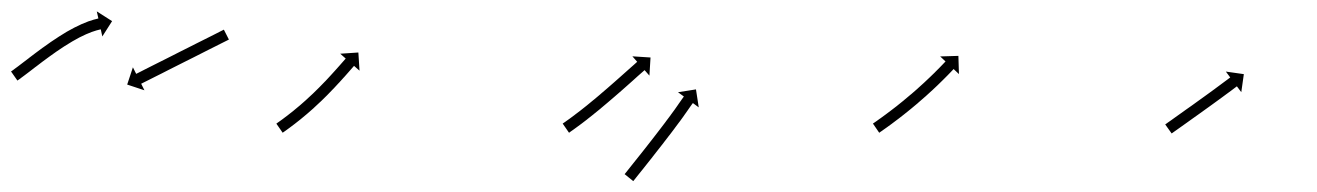

<svg xmlns="http://www.w3.org/2000/svg" viewBox="-32 -317 2373 346"><path d="M-10.6 -189.3C-11.1 -188.9 -11.6 -188.5 -12.1 -188.2L-0.6 -171.8C0 -172.2 0.5 -172.6 1 -173L1 -173L1.1 -173C2.6 -174.1 4.1 -175.1 5.6 -176.2L5.6 -176.3L5.6 -176.3C7.9 -178 10.2 -179.7 12.6 -181.5L12.6 -181.5L12.6 -181.5C15.6 -183.7 18.6 -186 21.6 -188.3L21.6 -188.3L21.6 -188.3C25.1 -191 28.7 -193.7 32.2 -196.5L32.2 -196.5L32.2 -196.4C36.2 -199.5 40.2 -202.5 44.1 -205.5L44.1 -205.5L44.1 -205.5C48.4 -208.7 52.7 -211.9 57 -215C57 -215 57 -215 57 -215C57 -215 57 -215 57 -215C61.5 -218.2 66 -221.4 70.5 -224.6C70.5 -224.6 70.5 -224.6 70.5 -224.6C70.5 -224.6 70.4 -224.5 70.4 -224.5C75 -227.7 79.6 -230.8 84.3 -233.8C84.3 -233.8 84.3 -233.8 84.2 -233.8C84.2 -233.7 84.2 -233.7 84.2 -233.7C88.7 -236.6 93.3 -239.4 98 -242.2C98 -242.2 97.9 -242.2 97.9 -242.2C97.9 -242.1 97.8 -242.1 97.8 -242.1C102.2 -244.6 106.6 -247.1 111.1 -249.5C111.1 -249.5 111.1 -249.4 111 -249.4C111 -249.4 110.9 -249.4 110.9 -249.4C115 -251.4 119.1 -253.4 123.2 -255.3C123.2 -255.3 123.2 -255.3 123.1 -255.3C123.1 -255.2 123 -255.2 123 -255.2C126.6 -256.7 130.2 -258.2 133.8 -259.6C133.8 -259.6 133.8 -259.5 133.7 -259.5C133.6 -259.5 133.6 -259.5 133.6 -259.5C136.4 -260.5 139.3 -261.4 142.2 -262.3C142.2 -262.3 142.1 -262.3 142.1 -262.2C142 -262.2 142 -262.2 142 -262.2C143.8 -262.7 145.7 -263.2 147.6 -263.7C147.6 -263.7 147.6 -263.7 147.5 -263.7C147.5 -263.7 147.5 -263.7 147.5 -263.7C148.2 -263.8 148.9 -264 149.6 -264.1L152.4 -251.3L170 -278.9L142.4 -296.5L145.3 -283.7C144.5 -283.5 143.8 -283.3 143 -283.2C143 -283.2 143 -283.2 143 -283.2C142.9 -283.2 142.9 -283.1 142.9 -283.1C140.8 -282.6 138.7 -282.1 136.6 -281.5C136.6 -281.5 136.5 -281.5 136.5 -281.5C136.5 -281.4 136.4 -281.4 136.4 -281.4C133.2 -280.5 130.1 -279.4 127 -278.4C127 -278.4 126.9 -278.3 126.9 -278.3C126.8 -278.3 126.8 -278.3 126.8 -278.3C122.9 -276.8 119 -275.2 115.2 -273.6C115.2 -273.6 115.1 -273.6 115.1 -273.5C115 -273.5 115 -273.5 115 -273.5C110.6 -271.5 106.2 -269.4 101.9 -267.2C101.9 -267.2 101.9 -267.2 101.8 -267.2C101.8 -267.2 101.7 -267.1 101.7 -267.1C97.1 -264.7 92.4 -262.1 87.8 -259.5C87.8 -259.5 87.8 -259.4 87.8 -259.4C87.7 -259.4 87.7 -259.4 87.7 -259.4C82.9 -256.5 78.2 -253.6 73.5 -250.6C73.5 -250.6 73.4 -250.6 73.4 -250.6C73.4 -250.6 73.4 -250.5 73.4 -250.5C68.6 -247.4 63.9 -244.3 59.2 -241.1C59.2 -241.1 59.1 -241 59.1 -241C59.1 -241 59.1 -241 59.1 -241C54.5 -237.8 49.9 -234.5 45.3 -231.2C45.3 -231.2 45.3 -231.2 45.2 -231.2C45.2 -231.2 45.2 -231.2 45.2 -231.2C40.8 -228 36.5 -224.7 32.1 -221.5L32.1 -221.5L32.1 -221.5C28.1 -218.4 24.1 -215.4 20.1 -212.4L20.1 -212.3L20.1 -212.3C16.5 -209.6 13 -206.9 9.4 -204.2L9.4 -204.2L9.4 -204.2C6.5 -201.9 3.5 -199.7 0.5 -197.4L0.5 -197.4L0.5 -197.4C-1.7 -195.7 -4 -194 -6.3 -192.4L-6.3 -192.4L-6.2 -192.4C-7.7 -191.3 -9.1 -190.3 -10.6 -189.2L-10.6 -189.2ZM378.7 -244.8C379.3 -245.1 379.9 -245.4 380.5 -245.7L371.4 -263.6C370.9 -263.3 370.3 -263 369.7 -262.7C368 -261.9 366.3 -261 364.7 -260.2C362.1 -258.9 359.5 -257.5 356.9 -256.2C353.5 -254.5 350.1 -252.8 346.8 -251.1C342.8 -249.1 338.8 -247.1 334.8 -245.1C330.3 -242.9 325.9 -240.6 321.4 -238.4C316.7 -236 311.9 -233.6 307.2 -231.2C302.2 -228.7 297.3 -226.2 292.4 -223.8C287.5 -221.3 282.6 -218.8 277.7 -216.3C272.9 -213.9 268.2 -211.5 263.4 -209.1C259 -206.9 254.5 -204.6 250 -202.4C246.1 -200.4 242.1 -198.4 238.1 -196.4C234.7 -194.7 231.3 -193 228 -191.3C225.4 -190 222.8 -188.7 220.2 -187.3C218.5 -186.5 216.8 -185.7 215.2 -184.8C214.6 -184.5 214 -184.2 213.4 -183.9L207.5 -195.7L197.2 -164.6L228.3 -154.3L222.4 -166.1C223 -166.4 223.6 -166.7 224.2 -167C225.8 -167.8 227.5 -168.6 229.2 -169.5C231.8 -170.8 234.4 -172.1 237 -173.4C240.3 -175.1 243.7 -176.8 247.1 -178.5C251.1 -180.5 255.1 -182.5 259.1 -184.5C263.5 -186.8 268 -189 272.4 -191.3C277.2 -193.7 281.9 -196.1 286.7 -198.5C291.6 -200.9 296.5 -203.4 301.4 -205.9C306.3 -208.4 311.2 -210.8 316.2 -213.3C320.9 -215.7 325.7 -218.1 330.4 -220.5C334.9 -222.8 339.3 -225 343.8 -227.3C347.8 -229.3 351.8 -231.3 355.8 -233.3C359.1 -235 362.5 -236.7 365.9 -238.4C368.5 -239.7 371.1 -241 373.7 -242.3C375.3 -243.1 377 -244 378.7 -244.8Z M467.6 -95.3C467 -95 466.5 -94.6 466 -94.2L477.4 -77.8C478 -78.2 478.5 -78.6 479 -79L479.1 -79L479.1 -79C480.6 -80 482.1 -81.1 483.6 -82.2L483.6 -82.2L483.6 -82.2C486 -83.9 488.3 -85.6 490.6 -87.3C490.6 -87.3 490.7 -87.3 490.7 -87.3C490.7 -87.4 490.7 -87.4 490.7 -87.4C493.7 -89.6 496.7 -91.9 499.6 -94.1C499.6 -94.1 499.7 -94.2 499.7 -94.2C499.7 -94.2 499.7 -94.2 499.7 -94.2C503.2 -96.9 506.7 -99.7 510.1 -102.4C510.1 -102.4 510.1 -102.5 510.2 -102.5C510.2 -102.5 510.2 -102.5 510.2 -102.5C514 -105.6 517.8 -108.8 521.6 -112C521.6 -112 521.6 -112 521.6 -112C521.6 -112 521.7 -112.1 521.7 -112.1C525.7 -115.5 529.6 -119 533.6 -122.5C533.6 -122.5 533.6 -122.6 533.6 -122.6C533.6 -122.6 533.6 -122.6 533.6 -122.6C537.7 -126.3 541.7 -130 545.6 -133.8C545.6 -133.8 545.7 -133.8 545.7 -133.8C545.7 -133.8 545.7 -133.8 545.7 -133.8C549.6 -137.6 553.5 -141.4 557.4 -145.3C557.4 -145.3 557.4 -145.3 557.4 -145.3C557.5 -145.3 557.5 -145.4 557.5 -145.4C561.2 -149.1 564.9 -152.9 568.5 -156.8C568.5 -156.8 568.6 -156.8 568.6 -156.8C568.6 -156.8 568.6 -156.8 568.6 -156.8C572 -160.4 575.4 -164 578.7 -167.7L578.8 -167.7L578.8 -167.7C581.8 -171 584.8 -174.3 587.7 -177.6L587.7 -177.6L587.8 -177.6C590.3 -180.4 592.8 -183.2 595.3 -186.1L595.3 -186.1L595.3 -186.1C597.2 -188.3 599.1 -190.4 601 -192.6C602.3 -194 603.5 -195.4 604.7 -196.8C605.2 -197.3 605.6 -197.8 606 -198.3L615.9 -189.6L613.8 -222.4L581.1 -220.2L591 -211.5C590.6 -211 590.1 -210.5 589.7 -210C588.5 -208.6 587.2 -207.2 586 -205.8C584.1 -203.6 582.2 -201.5 580.3 -199.3L580.3 -199.3L580.3 -199.3C577.8 -196.5 575.3 -193.7 572.8 -190.9L572.8 -191L572.9 -191C569.9 -187.7 567 -184.4 564 -181.2L564 -181.2L564 -181.2C560.7 -177.7 557.4 -174.1 554.1 -170.5C554.1 -170.5 554.1 -170.6 554.1 -170.6C554.1 -170.6 554.1 -170.6 554.1 -170.6C550.5 -166.8 546.9 -163.1 543.2 -159.4C543.2 -159.4 543.2 -159.4 543.3 -159.4C543.3 -159.5 543.3 -159.5 543.3 -159.5C539.5 -155.7 535.7 -151.9 531.8 -148.2C531.8 -148.2 531.8 -148.2 531.9 -148.3C531.9 -148.3 531.9 -148.3 531.9 -148.3C528 -144.6 524.1 -141 520.1 -137.4C520.1 -137.4 520.2 -137.4 520.2 -137.4C520.2 -137.4 520.2 -137.4 520.2 -137.4C516.4 -134 512.5 -130.6 508.6 -127.2C508.6 -127.2 508.6 -127.2 508.6 -127.2C508.6 -127.2 508.6 -127.2 508.6 -127.2C505 -124.1 501.3 -121 497.5 -118C497.5 -118 497.5 -118 497.6 -118C497.6 -118 497.6 -118 497.6 -118C494.2 -115.3 490.8 -112.6 487.4 -110C487.4 -110 487.4 -110 487.4 -110C487.5 -110 487.5 -110 487.5 -110C484.6 -107.8 481.7 -105.6 478.7 -103.4C478.7 -103.4 478.7 -103.4 478.8 -103.4C478.8 -103.4 478.8 -103.4 478.8 -103.4C476.5 -101.8 474.2 -100.1 471.9 -98.4L472 -98.5L472 -98.5C470.5 -97.4 469 -96.4 467.5 -95.3L467.6 -95.3Z M983.6 -95.4C983.1 -95 982.6 -94.6 982 -94.3L993.4 -77.8C994 -78.2 994.5 -78.6 995.1 -78.9L995.1 -79L995.1 -79C996.6 -80 998.1 -81.1 999.6 -82.2L999.6 -82.2L999.7 -82.2C1002 -83.9 1004.4 -85.6 1006.7 -87.3L1006.7 -87.3L1006.7 -87.3C1009.8 -89.5 1012.8 -91.8 1015.8 -94C1015.8 -94 1015.8 -94 1015.8 -94C1015.8 -94 1015.8 -94 1015.8 -94C1019.4 -96.7 1022.9 -99.4 1026.4 -102.1C1026.4 -102.1 1026.4 -102.2 1026.4 -102.2C1026.4 -102.2 1026.4 -102.2 1026.4 -102.2C1030.3 -105.2 1034.2 -108.3 1038.1 -111.4L1038.1 -111.4L1038.1 -111.5C1042.3 -114.8 1046.4 -118.2 1050.5 -121.5L1050.5 -121.6L1050.5 -121.6C1054.7 -125.1 1058.9 -128.6 1063.1 -132.2L1063.1 -132.2L1063.1 -132.2C1067.3 -135.7 1071.5 -139.3 1075.6 -142.9L1075.6 -142.9L1075.6 -142.9C1079.6 -146.4 1083.7 -149.9 1087.7 -153.4L1087.7 -153.4L1087.7 -153.4C1091.4 -156.7 1095.1 -160 1098.9 -163.3C1102.2 -166.3 1105.5 -169.3 1108.9 -172.2C1111.7 -174.7 1114.5 -177.2 1117.3 -179.8C1119.5 -181.7 1121.7 -183.6 1123.9 -185.6C1125.3 -186.8 1126.7 -188 1128.1 -189.3C1128.6 -189.7 1129.1 -190.2 1129.6 -190.6L1138.3 -180.7L1140.3 -213.4L1107.6 -215.5L1116.3 -205.6C1115.8 -205.1 1115.3 -204.7 1114.8 -204.3C1113.4 -203 1112 -201.8 1110.6 -200.5C1108.4 -198.6 1106.2 -196.6 1104 -194.7C1101.2 -192.2 1098.4 -189.7 1095.6 -187.2C1092.2 -184.2 1088.9 -181.2 1085.6 -178.3C1081.9 -175 1078.2 -171.7 1074.4 -168.4L1074.5 -168.4L1074.5 -168.5C1070.5 -165 1066.5 -161.5 1062.5 -158L1062.5 -158L1062.5 -158C1058.4 -154.5 1054.3 -150.9 1050.1 -147.4L1050.2 -147.4L1050.2 -147.4C1046 -143.9 1041.9 -140.4 1037.7 -136.9L1037.7 -136.9L1037.7 -137C1033.7 -133.6 1029.6 -130.3 1025.6 -127L1025.6 -127L1025.6 -127C1021.8 -124 1017.9 -120.9 1014.1 -117.9C1014.1 -117.9 1014.1 -117.9 1014.1 -117.9C1014.1 -117.9 1014.1 -117.9 1014.1 -117.9C1010.7 -115.3 1007.2 -112.6 1003.7 -110C1003.7 -110 1003.7 -110 1003.8 -110C1003.8 -110 1003.8 -110 1003.8 -110C1000.8 -107.8 997.9 -105.6 994.9 -103.4L994.9 -103.4L994.9 -103.4C992.7 -101.8 990.4 -100.1 988 -98.5L988.1 -98.5L988.1 -98.5C986.6 -97.4 985.1 -96.4 983.6 -95.4L983.6 -95.4ZM1094.9 -4.7C1094.5 -4.2 1094.1 -3.7 1093.6 -3.2L1109.2 9.4C1109.6 8.9 1110.1 8.3 1110.5 7.8C1111.6 6.4 1112.8 4.9 1114 3.4C1115.8 1.2 1117.6 -1.1 1119.4 -3.4C1121.8 -6.3 1124.1 -9.3 1126.5 -12.2C1129.3 -15.7 1132 -19.2 1134.8 -22.7C1137.9 -26.6 1141 -30.5 1144.1 -34.4L1144.1 -34.4L1144.1 -34.5C1147.4 -38.6 1150.7 -42.8 1153.9 -47L1153.9 -47L1153.9 -47C1157.3 -51.4 1160.7 -55.7 1164.1 -60L1164.1 -60.1L1164.1 -60.1C1167.4 -64.4 1170.8 -68.8 1174.1 -73.1L1174.1 -73.1L1174.2 -73.1C1177.4 -77.4 1180.6 -81.6 1183.8 -85.8L1183.8 -85.8L1183.8 -85.9C1186.8 -89.8 1189.8 -93.8 1192.7 -97.8L1192.8 -97.8L1192.8 -97.8C1195.4 -101.4 1198 -105 1200.6 -108.6C1200.6 -108.6 1200.6 -108.6 1200.6 -108.6C1200.6 -108.7 1200.6 -108.7 1200.6 -108.7C1202.8 -111.7 1205 -114.8 1207.1 -117.9L1207.1 -117.9L1207.1 -117.9C1208.8 -120.3 1210.4 -122.7 1212.1 -125.1L1212.1 -125.1L1212.1 -125.1C1213.2 -126.6 1214.3 -128.1 1215.4 -129.7L1215.4 -129.6L1215.4 -129.6C1215.8 -130.2 1216.2 -130.7 1216.6 -131.3L1227.2 -123.5L1222.2 -155.9L1189.8 -150.8L1200.4 -143.1C1200 -142.5 1199.6 -142 1199.2 -141.4L1199.2 -141.4L1199.2 -141.4C1198.1 -139.8 1196.9 -138.3 1195.8 -136.7L1195.8 -136.7L1195.8 -136.6C1194.1 -134.2 1192.3 -131.7 1190.6 -129.3L1190.6 -129.3L1190.6 -129.2C1188.5 -126.2 1186.4 -123.2 1184.3 -120.2C1184.3 -120.2 1184.3 -120.3 1184.3 -120.3C1184.4 -120.3 1184.4 -120.3 1184.4 -120.3C1181.8 -116.7 1179.2 -113.2 1176.6 -109.7L1176.7 -109.7L1176.7 -109.7C1173.7 -105.8 1170.8 -101.8 1167.8 -97.9L1167.8 -97.9L1167.9 -97.9C1164.7 -93.7 1161.5 -89.5 1158.3 -85.3L1158.3 -85.3L1158.3 -85.3C1154.9 -80.9 1151.6 -76.6 1148.3 -72.3L1148.3 -72.3L1148.3 -72.3C1144.9 -68 1141.5 -63.7 1138.2 -59.3L1138.2 -59.3L1138.2 -59.3C1134.9 -55.2 1131.6 -51 1128.4 -46.8L1128.4 -46.8L1128.4 -46.8C1125.3 -42.9 1122.2 -39 1119.1 -35.1C1116.4 -31.6 1113.6 -28.2 1110.8 -24.7C1108.5 -21.7 1106.2 -18.8 1103.8 -15.9C1102 -13.6 1100.2 -11.3 1098.4 -9.1C1097.2 -7.6 1096 -6.2 1094.9 -4.7Z M1542.7 -95.4C1542.2 -95 1541.6 -94.7 1541.1 -94.3L1552.4 -77.8C1553 -78.2 1553.5 -78.6 1554.1 -78.9L1554.1 -79L1554.1 -79C1555.6 -80 1557.1 -81.1 1558.7 -82.1L1558.7 -82.2L1558.7 -82.2C1561.1 -83.8 1563.4 -85.5 1565.8 -87.2L1565.8 -87.2L1565.8 -87.2C1568.8 -89.4 1571.9 -91.6 1574.9 -93.8L1574.9 -93.9L1575 -93.9C1578.5 -96.5 1582.1 -99.2 1585.6 -101.9C1585.6 -101.9 1585.6 -101.9 1585.6 -101.9C1585.6 -101.9 1585.7 -101.9 1585.7 -101.9C1589.6 -104.9 1593.5 -108 1597.4 -111C1597.4 -111 1597.4 -111 1597.4 -111C1597.4 -111 1597.5 -111.1 1597.5 -111.1C1601.6 -114.4 1605.7 -117.7 1609.8 -121C1609.8 -121 1609.9 -121 1609.9 -121.1C1609.9 -121.1 1609.9 -121.1 1609.9 -121.1C1614.1 -124.6 1618.3 -128.1 1622.5 -131.6C1622.5 -131.6 1622.5 -131.6 1622.5 -131.6C1622.5 -131.7 1622.5 -131.7 1622.5 -131.7C1626.7 -135.2 1630.8 -138.8 1634.9 -142.5C1634.9 -142.5 1634.9 -142.5 1634.9 -142.5C1634.9 -142.5 1635 -142.5 1635 -142.5C1638.9 -146 1642.8 -149.6 1646.7 -153.2C1646.7 -153.2 1646.8 -153.2 1646.8 -153.2C1646.8 -153.2 1646.8 -153.2 1646.8 -153.2C1650.4 -156.6 1654 -160 1657.6 -163.4C1657.6 -163.4 1657.6 -163.4 1657.6 -163.4C1657.6 -163.4 1657.7 -163.5 1657.7 -163.5C1660.9 -166.5 1664 -169.6 1667.2 -172.8L1667.2 -172.8L1667.2 -172.8C1669.9 -175.4 1672.5 -178.1 1675.2 -180.8L1675.2 -180.8L1675.2 -180.8C1677.2 -182.9 1679.2 -185 1681.2 -187L1681.3 -187.1L1681.3 -187.1C1682.6 -188.4 1683.8 -189.8 1685.1 -191.1L1685.1 -191.1L1685.1 -191.1C1685.6 -191.6 1686 -192.1 1686.5 -192.6L1696.1 -183.5L1695.1 -216.3L1662.3 -215.3L1671.9 -206.3C1671.5 -205.8 1671 -205.3 1670.6 -204.8L1670.6 -204.8L1670.6 -204.9C1669.3 -203.5 1668.1 -202.2 1666.8 -200.9L1666.8 -200.9L1666.8 -200.9C1664.9 -198.9 1662.9 -196.8 1660.9 -194.8L1660.9 -194.8L1660.9 -194.8C1658.3 -192.2 1655.7 -189.6 1653.1 -187L1653.1 -187L1653.2 -187C1650 -183.9 1646.9 -180.9 1643.8 -177.9C1643.8 -177.9 1643.8 -177.9 1643.8 -177.9C1643.8 -177.9 1643.8 -177.9 1643.8 -177.9C1640.3 -174.5 1636.7 -171.2 1633.2 -167.9C1633.2 -167.9 1633.2 -167.9 1633.2 -167.9C1633.2 -167.9 1633.2 -167.9 1633.2 -167.9C1629.4 -164.4 1625.5 -160.9 1621.6 -157.4C1621.6 -157.4 1621.6 -157.4 1621.6 -157.4C1621.7 -157.4 1621.7 -157.4 1621.7 -157.4C1617.6 -153.9 1613.6 -150.3 1609.5 -146.8C1609.5 -146.8 1609.5 -146.8 1609.5 -146.8C1609.5 -146.9 1609.5 -146.9 1609.5 -146.9C1605.4 -143.4 1601.3 -139.9 1597.1 -136.5C1597.1 -136.5 1597.2 -136.5 1597.2 -136.5C1597.2 -136.5 1597.2 -136.5 1597.2 -136.5C1593.2 -133.2 1589.1 -130 1585 -126.7C1585 -126.7 1585 -126.7 1585 -126.7C1585 -126.7 1585.1 -126.7 1585.1 -126.7C1581.2 -123.7 1577.4 -120.7 1573.5 -117.8C1573.5 -117.8 1573.5 -117.8 1573.5 -117.8C1573.5 -117.8 1573.5 -117.8 1573.5 -117.8C1570 -115.2 1566.6 -112.5 1563 -109.9L1563.1 -109.9L1563.1 -110C1560.1 -107.8 1557.1 -105.6 1554.1 -103.4L1554.1 -103.5L1554.1 -103.5C1551.8 -101.8 1549.5 -100.2 1547.2 -98.5L1547.2 -98.5L1547.2 -98.5C1545.7 -97.5 1544.2 -96.4 1542.7 -95.4L1542.7 -95.4Z M2069.2 -93.7C2068.7 -93.4 2068.3 -93.1 2067.8 -92.8L2079.4 -76.5C2079.9 -76.8 2080.3 -77.1 2080.7 -77.4C2082 -78.3 2083.3 -79.2 2084.5 -80.1C2086.4 -81.5 2088.4 -82.9 2090.3 -84.2C2092.9 -86 2095.4 -87.8 2097.9 -89.6C2100.9 -91.7 2103.9 -93.8 2106.9 -96C2110.2 -98.3 2113.5 -100.7 2116.8 -103.1C2120.4 -105.6 2124 -108.1 2127.5 -110.7C2131.2 -113.3 2134.8 -115.9 2138.5 -118.6C2142.2 -121.2 2145.8 -123.8 2149.5 -126.5L2149.5 -126.5L2149.5 -126.5C2153 -129 2156.6 -131.6 2160.1 -134.2L2160.1 -134.2L2160.1 -134.2C2163.4 -136.6 2166.7 -139 2170 -141.4L2170 -141.4L2170 -141.4C2172.9 -143.6 2175.9 -145.7 2178.8 -147.9L2178.8 -147.9L2178.8 -147.9C2181.3 -149.8 2183.8 -151.6 2186.3 -153.4C2188.2 -154.9 2190.1 -156.3 2192 -157.7C2193.2 -158.6 2194.5 -159.6 2195.7 -160.5C2196.1 -160.8 2196.6 -161.1 2197 -161.4L2204.9 -150.9L2209.5 -183.4L2177.1 -188L2185 -177.4C2184.6 -177.1 2184.1 -176.8 2183.7 -176.5C2182.5 -175.6 2181.3 -174.6 2180 -173.7C2178.1 -172.3 2176.2 -170.9 2174.3 -169.5C2171.9 -167.7 2169.4 -165.8 2166.9 -164L2166.9 -164L2166.9 -164C2164 -161.8 2161.1 -159.7 2158.1 -157.5L2158.1 -157.5L2158.2 -157.5C2154.9 -155.1 2151.6 -152.7 2148.3 -150.3L2148.3 -150.3L2148.3 -150.3C2144.8 -147.8 2141.3 -145.2 2137.8 -142.7L2137.8 -142.7L2137.8 -142.7C2134.1 -140.1 2130.5 -137.4 2126.8 -134.8C2123.2 -132.2 2119.5 -129.6 2115.9 -126.9C2112.3 -124.4 2108.8 -121.9 2105.2 -119.4C2101.9 -117 2098.6 -114.6 2095.3 -112.3C2092.3 -110.1 2089.3 -108 2086.3 -105.9C2083.8 -104.1 2081.3 -102.3 2078.8 -100.5C2076.8 -99.2 2074.9 -97.8 2072.9 -96.4C2071.7 -95.5 2070.4 -94.6 2069.2 -93.7Z"/></svg>

Font: FRB American Cursive Just Arrows Medium
Style: Italic
Weight: 500
Italic angle: -25°
Version: Version 2.0;Modular Font Editor K font №1